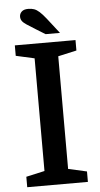

<svg xmlns="http://www.w3.org/2000/svg" viewBox="-60 -935 505 971"><g transform="rotate(-5 192.5 -449.0)"><path d="M252 -646V-74L346 -53V0H38V-53L132 -74V-646L38 -667V-720H346V-667ZM211 -840 271 -763H198L151 -792Q122 -810 106 -820.5Q90 -831 83.5 -840.5Q77 -850 77 -862Q77 -877 88 -887.5Q99 -898 121 -898Q138 -898 151 -893.5Q164 -889 178 -876.5Q192 -864 211 -840Z"/></g></svg>

Font: Domine SemiBold
Style: Regular
Weight: 600
Designer: Pablo Impallari, Rodrigo Fuenzalida, Brenda Gallo
Foundry: Pablo Impallari, Rodrigo Fuenzalida, Brenda Gallo
Version: Version 2.000